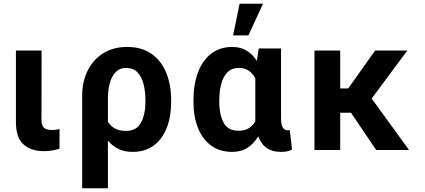

<svg xmlns="http://www.w3.org/2000/svg" viewBox="-20 -797 2258 1020"><path d="M64.6 -528.4H201L200.3 -162.6Q200.3 -128.6 214.5 -117.5Q228.7 -106.5 255 -106.5Q267.8 -106.5 278.4 -108Q289.1 -109.4 296.2 -111.2V-7.1Q279.5 -1.8 259.1 2.1Q238.6 6 212.4 6Q145.6 6 105.1 -29.7Q64.6 -65.3 64.6 -148.8Z M416.5 203.1V-286.2Q416.5 -363.6 446 -422.6Q475.5 -481.5 529.1 -514.6Q582.7 -547.6 655.9 -547.6Q732.6 -547.6 784.4 -511.4Q836.3 -475.1 862.7 -411.4Q889.2 -347.7 889.2 -264.6V-254.6Q889.2 -177.6 865.8 -117.7Q842.3 -57.9 796.7 -24Q751.1 9.9 684.3 9.9Q641.7 9.9 609.2 -5.9Q576.7 -21.7 553.3 -50.1V203.1ZM553.3 -275.2V-150.2Q567.1 -127.5 590.6 -114.5Q614 -101.6 649.1 -101.6Q706 -101.6 729.2 -145.6Q752.5 -189.6 752.5 -254.6V-264.6Q752.5 -311.1 742.7 -350.1Q733 -389.2 710.4 -412.6Q687.9 -436.1 649.5 -436.1Q615.4 -436.1 594.1 -413.5Q572.8 -391 563 -354.2Q553.3 -317.5 553.3 -275.2Z M1007.8 -254.6V-264.6Q1007.8 -347.7 1031.4 -411.4Q1055 -475.1 1101.2 -511.4Q1147.4 -547.6 1214.5 -547.6Q1257.8 -547.6 1290 -528.1Q1322.1 -508.5 1344.5 -473.7L1354.8 -539.4H1473V-171.2Q1473 -133.2 1482.4 -119Q1491.8 -104.8 1508.2 -104.8Q1515.6 -104.8 1519.2 -106.9L1531.6 -2.5Q1515.6 5.7 1501.1 7.8Q1486.5 9.9 1469.8 9.9Q1427.9 9.9 1397.9 -10.1Q1367.9 -30.2 1351.9 -72.8Q1328.8 -34.1 1295.1 -12.1Q1261.4 9.9 1213.8 9.9Q1147 9.9 1101.2 -24Q1055.4 -57.9 1031.6 -117.7Q1007.8 -177.6 1007.8 -254.6ZM1144.9 -264.6V-254.6Q1144.9 -189.6 1167.6 -146Q1190.3 -102.3 1247.9 -102.3Q1279.8 -102.3 1301.3 -115.6Q1322.8 -128.9 1336.3 -152.7V-381Q1322.8 -406.6 1301.5 -421.3Q1280.2 -436.1 1249.3 -436.1Q1210.9 -436.1 1188 -412.6Q1165.1 -389.2 1155 -350.1Q1144.9 -311.1 1144.9 -264.6ZM1218.4 -609 1252.8 -777H1377.1L1299.7 -609Z M1978.7 0 1844.5 -198.2H1787.3V0H1650.6V-528.4H1787.3V-327.1H1829.9L1972.7 -528.4H2143.8L1954.5 -273.4L2153.1 0Z"/></svg>

Font: Interface
Style: Bold
Weight: 700
Designer: Rasmus Andersson
Foundry: rsms
Version: Version 1.8